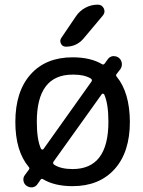

<svg xmlns="http://www.w3.org/2000/svg" viewBox="-20 -799 606 812"><path d="M153.3 -169.9Q155.3 -167 158.7 -166.5Q162.1 -166 164.1 -168.9L366.2 -453.1Q372.1 -460.9 364.3 -466.8Q336.9 -483.4 292 -483.4Q289.1 -483.4 287.1 -483.4Q135.7 -483.4 135.7 -284.2Q135.7 -208 153.3 -169.9ZM207 -116.2Q201.2 -108.4 209 -102.5Q237.3 -84 287.1 -84Q438.5 -84 438.5 -284.2Q438.5 -359.4 420.9 -399.4Q418.9 -402.3 415.5 -402.8Q412.1 -403.3 410.2 -400.4ZM393.6 -779.3Q411.1 -779.3 418.9 -763.7Q421.9 -756.8 421.9 -751Q421.9 -742.2 415 -733.4L333 -635.7Q303.7 -601.6 258.8 -601.6Q244.1 -601.6 237.8 -614.3Q231.4 -627 239.3 -638.7L300.8 -729.5Q316.4 -752.9 340.8 -766.1Q365.2 -779.3 393.6 -779.3ZM435.5 -547.9Q443.4 -559.6 457 -561.5Q460 -561.5 461.9 -561.5Q472.7 -561.5 482.4 -554.7Q493.2 -545.9 495.1 -532.2Q497.1 -518.6 489.3 -506.8L472.7 -485.4Q468.8 -479.5 473.6 -474.6Q528.3 -408.2 529.3 -284.2Q529.3 -155.3 464.4 -83.5Q399.4 -11.7 287.1 -11.7Q210.9 -11.7 162.1 -41Q156.2 -44.9 152.3 -40L138.7 -20.5Q130.9 -8.8 117.2 -6.8Q114.3 -6.8 111.3 -6.8Q101.6 -6.8 91.8 -13.7Q81.1 -21.5 79.1 -35.2Q77.1 -48.8 85.9 -59.6L102.5 -82Q106.4 -87.9 101.6 -92.8Q44.9 -160.2 44.9 -283.2Q44.9 -412.1 109.4 -484.4Q173.8 -556.6 287.1 -556.6Q363.3 -556.6 412.1 -527.3Q418 -524.4 421.9 -529.3Z"/></svg>

Font: Gen Jyuu GothicX Regular
Style: Regular
Weight: 400
Designer: [Source Han Sans]
Ryoko NISHIZUKA  (kana & ideographs); Paul D. Hunt (Latin, Greek & Cyrillic); Wenlong ZHANG  (bopomofo
Version: Version 1.002.20150607